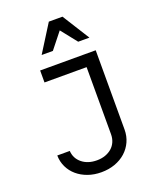

<svg xmlns="http://www.w3.org/2000/svg" viewBox="-174 -1060 947 1169"><g transform="rotate(-20 300.0 -475.5)"><path d="M58.4 -178Q59 -137.4 75.7 -102.8Q92.4 -68.2 121.7 -43.2Q151 -18.2 190.6 -4.1Q230.2 10 277.2 10Q325.2 10 365.6 -4.6Q406 -19.2 435.3 -45.5Q464.6 -71.8 481 -107.9Q497.4 -144 497.4 -186.6V-700H137.4V-622.4H410.2V-187.8Q410.2 -161 400.6 -138.8Q391 -116.6 373.2 -100.9Q355.4 -85.2 330.8 -76.4Q306.2 -67.6 276.2 -67.6Q217.8 -67.6 180.1 -98.3Q142.4 -129 139.4 -178ZM178.2 -785.4H251L333 -888.6L415 -785.4H487.8L377.2 -961.4H288.8Z"/></g></svg>

Font: CommitMonoV143 ExtLt
Style: Regular
Weight: 200
Monospace: yes
Designer: Eigil Nikolajsen
Foundry: Eigil Nikolajsen
Version: Version 1.143